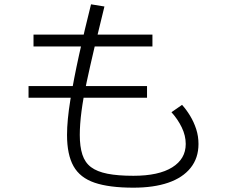

<svg xmlns="http://www.w3.org/2000/svg" viewBox="-20 -819 1040 888"><path d="M773 -300 822 -334Q842 -312 859.5 -283Q877 -254 887.5 -221.5Q898 -189 898 -153Q898 -88 861.5 -42.5Q825 3 758 26Q691 49 597 49Q485 49 417.5 26Q350 3 320 -50.5Q290 -104 290 -195Q290 -262 305.5 -357.5Q321 -453 346 -566.5Q371 -680 401 -799L463 -789Q412 -585 380.5 -438Q349 -291 349 -195Q349 -141 361 -104Q373 -67 401 -46Q429 -25 477 -15.5Q525 -6 597 -6Q714 -6 776.5 -45Q839 -84 839 -153Q839 -192 820.5 -230Q802 -268 773 -300ZM685 -659V-604H135V-659ZM660 -421V-367H112V-421Z"/></svg>

Font: Murecho Thin Light
Style: Regular
Weight: 300
Version: Version 1.010